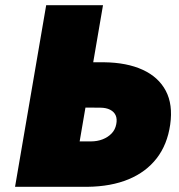

<svg xmlns="http://www.w3.org/2000/svg" viewBox="-20 -720 688 740"><path d="M158 -700 38 0H257L377 -700ZM231 -306 366 -305Q389 -305 404.5 -297Q420 -289 426 -275Q432 -261 428 -241Q424 -220 410 -205.5Q396 -191 375.5 -183Q355 -175 330 -175H207L175 0H317Q408 -1 475.5 -29Q543 -57 584 -110Q625 -163 636 -240Q647 -317 619 -370Q591 -423 530 -451Q469 -479 381 -480H258Z"/></svg>

Font: Jost Black
Style: Italic
Weight: 900
Italic angle: -5°
Version: Version 3.710